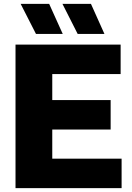

<svg xmlns="http://www.w3.org/2000/svg" viewBox="-20 -970 683 990"><path d="M60 0V-740H602V-588H249.5V-152H607V0ZM172.5 -302V-454H550.5V-302ZM380.5 -795 302 -950H449L518.5 -795ZM165.5 -795 86.5 -950H233.5L303.5 -795Z"/></svg>

Font: Encode Sans SC ExtraBold
Style: Regular
Weight: 800
Version: Version 3.002